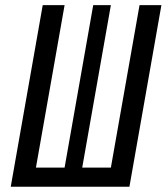

<svg xmlns="http://www.w3.org/2000/svg" viewBox="-20 -713 636 733"><path d="M21 0H474.1L596.2 -693.4H512.7L403.3 -73.2H293.9L403.3 -693.4H335.9L226.6 -73.2H117.2L226.6 -693.4H143.1Z"/></svg>

Font: Cascadia Code SemiLight
Style: Italic
Weight: 350
Italic angle: -10°
Monospace: yes
Designer: Aaron Bell
Foundry: Saja Typeworks
Version: Version 2404.023